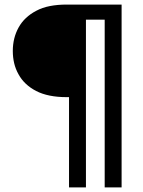

<svg xmlns="http://www.w3.org/2000/svg" viewBox="-20 -720 626 840"><path d="M282 100V-295H272Q190 -295 138 -322Q86 -349 61 -395Q48 -418 42 -443.5Q36 -469 36 -497Q36 -554 61.5 -600Q87 -646 139 -673Q165 -687 198.5 -693.5Q232 -700 272 -700H512V100H438V-634H356V100Z"/></svg>

Font: Rethink Sans
Style: Regular
Weight: 400
Designer: The Rethink Sans project authors (Hans Thiessen). DM Sans designed by Colophon Foundry.
Foundry: Rethink Communications LLC
Version: Version 1.001